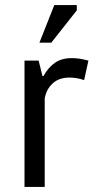

<svg xmlns="http://www.w3.org/2000/svg" viewBox="-20 -740 380 760"><path d="M313 -423Q283 -433 256 -433Q213 -433 188 -409.5Q163 -386 157 -350V0H77V-500H133L148 -439H152Q171 -473 197.5 -491.5Q224 -510 265 -510Q294 -510 330 -500ZM195 -720H284V-699L183 -571H136Z"/></svg>

Font: PTSans
Style: Regular
Weight: 400
Designer: A.Korolkova, O.Umpeleva, V.Yefimov
Foundry: ParaType Ltd
Version: Version 2.003W OFL